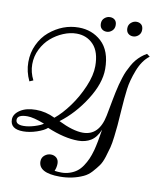

<svg xmlns="http://www.w3.org/2000/svg" viewBox="-117 -920 1044 1263"><g transform="rotate(10 405.5 -288.5)"><path d="M305.2 -103Q402.8 -54.7 468.8 -54.7Q577.1 -54.7 604.5 -192.9Q608.4 -213.4 614.7 -246.6Q621.1 -279.8 625 -301.3Q628.9 -322.8 635.5 -353.8Q642.1 -384.8 647.7 -406Q653.3 -427.2 661.9 -454.3Q670.4 -481.4 679.4 -501Q688.5 -520.5 700.7 -542.5Q712.9 -564.5 726.6 -581.1Q756.8 -617.2 795.4 -638.7L815.9 -623.5Q768.6 -587.9 741 -516.6Q713.4 -445.3 706.1 -386.7Q698.7 -328.1 693.4 -248.5Q688 -168.9 685.8 -142.1Q683.6 -115.2 677.7 -66.7Q671.9 -18.1 665 8.3Q658.2 34.7 645.8 74.2Q633.3 113.8 617.4 135.7Q601.6 157.7 577.9 184.1Q554.2 210.4 524.9 223.6Q454.1 256.3 369.6 256.3Q227.5 256.3 227.5 179.2Q227.5 153.8 246.3 138.4Q265.1 123 287.8 123Q310.5 123 325.7 136.7Q340.8 150.4 340.8 175Q340.8 199.7 330.1 224.6Q351.1 228 377.9 228Q404.8 228 431.6 219Q458.5 210 478.5 194.8Q498.5 179.7 514.9 155.3Q531.2 130.9 542.5 105.5Q553.7 80.1 563.5 44.9Q577.6 -8.8 590.8 -96.2Q568.4 -42 532 -19.8Q495.6 2.4 447.3 2.4Q356 2.4 239.3 -46.4Q218.3 -26.9 170.9 -11Q123.5 4.9 80.6 4.9Q-5.4 4.9 -5.4 -59.6Q-5.4 -95.7 34.9 -122.6Q75.2 -149.4 140.6 -149.4Q206.1 -149.4 268.1 -119.1Q315.9 -158.2 362.5 -221.9Q409.2 -285.6 441.7 -362.1Q474.1 -438.5 474.1 -500Q474.1 -595.2 429.7 -642.3Q385.3 -689.5 316.9 -689.5Q273.4 -689.5 228.5 -670.7Q183.6 -651.9 147 -620.1Q110.4 -588.4 86.9 -541.3Q63.5 -494.1 63.5 -440.7Q63.5 -387.2 89.4 -336.9L64.5 -326.2Q35.6 -386.7 35.6 -450.2Q35.6 -513.7 61.3 -567.9Q86.9 -622.1 128.4 -657.2Q216.8 -731.4 323.7 -731.4Q412.6 -731.4 475.1 -674.8Q541.5 -613.8 541.5 -492.2Q541.5 -396.5 470.9 -285.4Q400.4 -174.3 305.2 -103ZM207.5 -68.8Q132.8 -97.7 92.8 -97.7Q25.4 -97.7 25.4 -62.5Q25.4 -30.8 76.7 -30.8Q109.4 -30.8 149.2 -43Q189 -55.2 207.5 -68.8ZM514.2 -834.5Q534.2 -834.5 546.9 -823Q559.6 -811.5 559.6 -788.1Q559.6 -764.6 543.5 -750.2Q527.3 -735.8 507.6 -735.8Q487.8 -735.8 474.6 -747.8Q461.4 -759.8 461.4 -783Q461.4 -806.2 477.8 -820.3Q494.1 -834.5 514.2 -834.5ZM691.2 -834.5Q710.9 -834.5 723.6 -823Q736.3 -811.5 736.3 -788.1Q736.3 -764.6 720.2 -750.2Q704.1 -735.8 684.3 -735.8Q664.6 -735.8 651.4 -747.8Q638.2 -759.8 638.2 -782.7Q638.2 -805.7 654.8 -820.1Q671.4 -834.5 691.2 -834.5Z"/></g></svg>

Font: Niconne
Style: Regular
Weight: 400
Designer: Vernon Adams
Foundry: Vernon Adams
Version: Version 1.002